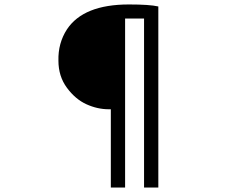

<svg xmlns="http://www.w3.org/2000/svg" viewBox="-20 -784 1040 861"><path d="M468 -294Q417 -294 367.5 -316.5Q318 -339 280 -390.5Q242 -442 242 -512Q240 -590 280 -652Q354 -764 558 -764Q651 -764 690 -755V57H626V-701H541V57H477V-294Z"/></svg>

Font: Swei Fan Sans CJK TC
Style: Regular
Weight: 400
Version: Version 2.130